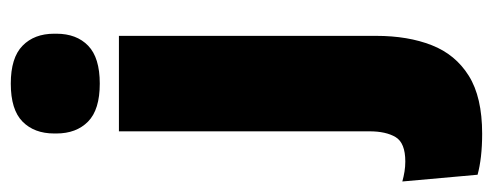

<svg xmlns="http://www.w3.org/2000/svg" viewBox="-339 -434 914 356"><g transform="rotate(-90 118.0 -256.0)"><path d="M52.5 -81V-492.5H229.5V-81ZM141 -528Q92.5 -528 70.5 -549.8Q48.5 -571.5 48.5 -608.5V-612.5Q48.5 -649.5 70.5 -671.2Q92.5 -693 141 -693Q189 -693 211.2 -671.2Q233.5 -649.5 233.5 -612.5V-608.5Q233.5 -571 211.2 -549.5Q189 -528 141 -528ZM48 181Q25.5 181 6 178.8Q-13.5 176.5 -28 172.5L-40.5 33Q-31.5 35.5 -22.2 37Q-13 38.5 -3.5 38.5Q31 38.5 41.8 20.5Q52.5 2.5 52.5 -28V-103H229.5V-15.5Q229.5 43.5 212.2 87.5Q195 131.5 155.5 156.2Q116 181 48 181Z"/></g></svg>

Font: Anek Odia Medium ExtraBold
Style: Regular
Weight: 800
Version: Version 1.003